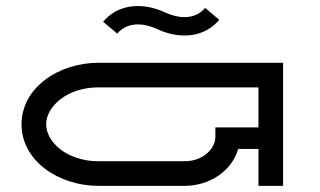

<svg xmlns="http://www.w3.org/2000/svg" viewBox="-20 -604 1040 624"><path d="M646.6 -578.3C629.6 -558 606.1 -548.3 579.4 -548.3C559.7 -548.3 538.3 -553.6 516.5 -563.7C489 -576.5 458.2 -584.4 427.7 -584.4C386.5 -584.4 345.9 -569.9 315.2 -533.3L361.1 -494.8C378.1 -515 401.7 -524.7 428.4 -524.7C448 -524.7 469.4 -519.5 491.2 -509.3C518.6 -496.5 549.5 -488.6 580 -488.6C621.2 -488.6 661.9 -503.1 692.6 -539.7ZM900 -400H300C171.3 -400 50 -319.6 50 -200C50 -80.4 171.3 0 300 0H580C661.1 0 733 -47.8 754.3 -120H820V0H900ZM820 -320V-190H680V-160C680 -121.1 640.5 -80 580 -80H300C196.9 -80 130 -142.9 130 -200C130 -257.1 196.9 -320 300 -320Z"/></svg>

Font: KetosagCBd
Style: Regular
Weight: 500
Designer: gluk
Foundry: gluk
Version: Version 00.0024